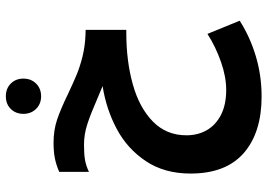

<svg xmlns="http://www.w3.org/2000/svg" viewBox="-146 -744 892 640"><g transform="rotate(-90 300.0 -424.0)"><path d="M41.5 -235Q41.5 -322 83 -384Q124.5 -446 190.5 -481Q256.5 -516 333 -528Q311.5 -536.5 286.5 -547.5Q238.5 -568.5 205.2 -579.2Q172 -590 137.5 -590Q107.5 -590 87.8 -586.8Q68 -583.5 47 -573.5V-672.5Q71 -683 93 -687.2Q115 -691.5 144 -691.5Q185.5 -691.5 220.8 -679.8Q256 -668 306.5 -643.5Q344.5 -625.5 371 -614.5Q397.5 -603.5 431.5 -595Q465.5 -586.5 504.5 -585L520.5 -584.5V-449H511Q416 -449 338.5 -427.2Q261 -405.5 215 -360.5Q169 -315.5 169 -248.5Q169 -210.5 186.2 -180.5Q203.5 -150.5 237.5 -133.2Q271.5 -116 320 -116Q364 -116 414 -133.5Q464 -151 507 -178.5L551 -71Q497 -36.5 432.5 -17.2Q368 2 298.5 2Q178 2 109.8 -57.5Q41.5 -117 41.5 -235ZM240.5 -792Q240.5 -817.5 256.8 -834Q273 -850.5 299 -850.5Q325 -850.5 341.5 -834Q358 -817.5 358 -792Q358 -766.5 341.5 -749.8Q325 -733 299 -733Q273.5 -733 257 -749.8Q240.5 -766.5 240.5 -792Z"/></g></svg>

Font: JuliaMono SemiBold
Style: Regular
Weight: 600
Monospace: yes
Designer: cormullion
Foundry: corm
Version: Version 0.055; ttfautohint (v1.8.4)